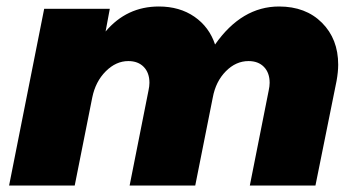

<svg xmlns="http://www.w3.org/2000/svg" viewBox="-20 -571 1092 591"><path d="M1021 -372Q1021 -350 1016 -322L951 0H749L807 -292Q810 -306 810 -316Q810 -347 792.5 -365Q775 -383 745 -383Q706 -383 675 -351.5Q644 -320 635 -271L581 0H379L437 -292Q440 -306 440 -316Q440 -347 422.5 -365Q405 -383 375 -383Q337 -383 305.5 -351.5Q274 -320 264 -271L210 0H8L116 -544H318L305 -474Q370 -551 469 -551Q533 -551 578.5 -519.5Q624 -488 642 -434Q724 -551 839 -551Q921 -551 971 -501Q1021 -451 1021 -372Z"/></svg>

Font: TypoPRO Montserrat
Style: Italic
Weight: 800
Italic angle: -11.3°
Designer: Julieta Ulanovsky
Foundry: Julieta Ulanovsky
Version: Version 6.001